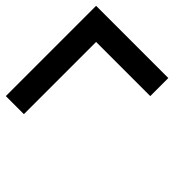

<svg xmlns="http://www.w3.org/2000/svg" viewBox="-158 -783 940 940"><g transform="rotate(45 312.5 -312.5)"><path d="M0 -625H500V-500H125V0H0Z"/></g></svg>

Font: CraftyPE
Style: Regular
Weight: 400
Designer: Erek Butcher
Foundry: Haunted Coop
Version: Version 0.018;April 4, 2024;FontCreator 15.0.0.2962 64-bit